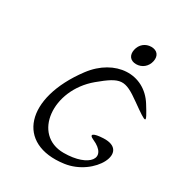

<svg xmlns="http://www.w3.org/2000/svg" viewBox="-250 -1293 1419 1498"><g transform="rotate(30 459.5 -544.0)"><path d="M323 -679C26 -282 138 74 543 18C797 -17 951 -318 709 -307C620 -303 592 -282 646 -258C820 -182 725 -53 496 -53C214 -53 173 -437 432 -653C592 -786 631 -789 784 -679C945 -564 950 -566 863 -706C740 -904 482 -891 323 -679ZM571 -1024C560 -971 587 -935 640 -935C693 -935 736 -971 747 -1024C758 -1077 730 -1112 677 -1112C624 -1112 582 -1077 571 -1024Z"/></g></svg>

Font: Venom Sans
Style: Obl
Weight: 400
Version: Version 1.001